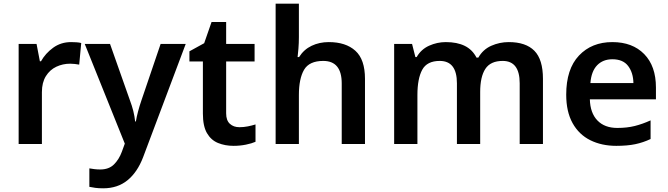

<svg xmlns="http://www.w3.org/2000/svg" viewBox="-20 -780 3619 1040"><path d="M365 -552Q378 -552 393.5 -551Q409 -550 420 -547L409 -430Q399 -432 385 -433.5Q371 -435 360 -435Q320 -435 285 -418.5Q250 -402 228.5 -367.5Q207 -333 207 -281V0H81V-542H178L196 -448H202Q226 -491 268 -521.5Q310 -552 365 -552Z M439 -542H576L684 -236Q695 -207 702 -179Q709 -151 712 -122H716Q720 -147 728 -177Q736 -207 746 -236L850 -542H986L755 72Q724 153 670.5 196.5Q617 240 539 240Q514 240 496 237.5Q478 235 464 232V132Q475 134 490.5 136Q506 138 523 138Q570 138 597.5 110.5Q625 83 640 42L656 -2Z M1277 -91Q1300 -91 1322.5 -95.5Q1345 -100 1364 -106V-12Q1344 -3 1312 3.5Q1280 10 1245 10Q1199 10 1161 -5.5Q1123 -21 1101 -59Q1079 -97 1079 -165V-447H1006V-502L1086 -546L1126 -661H1205V-542H1359V-447H1205V-166Q1205 -128 1225 -109.5Q1245 -91 1277 -91Z M1599 -579Q1599 -547 1596.5 -516.5Q1594 -486 1592 -471H1600Q1626 -512 1668 -532Q1710 -552 1761 -552Q1853 -552 1905 -505Q1957 -458 1957 -353V0H1831V-328Q1831 -450 1731 -450Q1655 -450 1627 -402Q1599 -354 1599 -265V0H1473V-760H1599Z M2736 -552Q2828 -552 2874.5 -505Q2921 -458 2921 -353V0H2795V-329Q2795 -450 2703 -450Q2637 -450 2609 -407Q2581 -364 2581 -282V0H2455V-329Q2455 -450 2362 -450Q2293 -450 2267 -402Q2241 -354 2241 -265V0H2115V-542H2212L2230 -471H2237Q2261 -513 2304.5 -532.5Q2348 -552 2395 -552Q2456 -552 2497.5 -531.5Q2539 -511 2561 -468H2571Q2596 -512 2641 -532Q2686 -552 2736 -552Z M3297 -552Q3406 -552 3469.5 -487Q3533 -422 3533 -306V-242H3175Q3177 -168 3216 -127.5Q3255 -87 3324 -87Q3376 -87 3418 -97.5Q3460 -108 3504 -128V-27Q3464 -8 3421 1Q3378 10 3318 10Q3239 10 3177.5 -20.5Q3116 -51 3081.5 -113Q3047 -175 3047 -267Q3047 -406 3116 -479Q3185 -552 3297 -552ZM3297 -459Q3246 -459 3214.5 -426.5Q3183 -394 3178 -330H3411Q3410 -386 3382.5 -422.5Q3355 -459 3297 -459Z"/></svg>

Font: Noto Sans Ethiopic SemiBold
Style: Regular
Weight: 600
Designer: Monotype Design Team
Foundry: Monotype Imaging Inc.
Version: Version 2.102; ttfautohint (v1.8.4.7-5d5b)